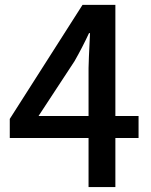

<svg xmlns="http://www.w3.org/2000/svg" viewBox="-20 -756 609 776"><path d="M135.7 -287.1H337.9V-480.5Q337.9 -502 343.8 -622.1H339.8Q312.5 -563.5 281.2 -508.8ZM540 -287.1V-198.2H446.3V0H337.9V-198.2H19.5V-275.4L313.5 -736.3H446.3V-287.1Z"/></svg>

Font: Gen Shin Gothic Medium
Style: Regular
Weight: 500
Designer: [Source Han Sans]
Ryoko NISHIZUKA  (kana & ideographs); Paul D. Hunt (Latin, Greek & Cyrillic); Wenlong ZHANG  (bopomofo
Version: Version 1.002.20150607